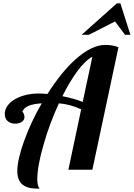

<svg xmlns="http://www.w3.org/2000/svg" viewBox="-20 -1020 804 1154"><path d="M682.6 -1000H703.6L763.7 -811H731.4L671.4 -891.1L514.6 -811H470.7ZM131.3 99.6Q84 76.7 84 7.8Q84 -25.4 94.5 -71.8Q105 -118.2 124.5 -171.9Q167.5 -290 231 -398.9Q181.2 -396 152.1 -384Q123 -372.1 113.8 -347.2Q118.2 -347.2 122.6 -336.9Q127 -326.7 127 -315.9Q127 -298.3 110.8 -287.6Q94.7 -276.9 70.8 -276.9Q43.9 -276.9 26.9 -291.5Q8.8 -306.6 8.8 -335Q8.8 -359.9 23.9 -382.6Q39.1 -405.3 66.9 -421.9Q95.2 -439 132.6 -448.5Q169.9 -458 212.9 -458Q233.9 -458 265.1 -455.1Q349.1 -587.4 433.1 -662.6Q530.8 -750 612.8 -750Q661.6 -750 691.9 -735.8L535.2 0H391.1L467.8 -362.8Q431.6 -379.4 400.1 -387.7Q368.7 -396 334 -398.9Q277.3 -276.4 241.2 -148.4Q204.1 -20 204.1 58.1Q204.1 96.7 217.8 113.8Q190.4 113.8 169.9 111.3Q149.4 108.9 131.3 99.6ZM535.2 -679.2Q491.7 -655.8 443.8 -590.8Q397 -526.4 355 -441.9Q423.3 -428.7 477.1 -407.2Z"/></svg>

Font: Pattaya
Style: Regular
Weight: 400
Designer: Pablo Impallari / Thai characters Designed by Thanarat Vachiruckul and Suppakit Chalermlarp
Foundry: Pablo Impallari
Version: Version 2.001